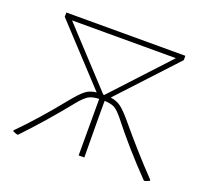

<svg xmlns="http://www.w3.org/2000/svg" viewBox="-87 -557 720 667"><g transform="rotate(20 272.5 -223.5)"><path d="M37 5Q35 5 20 -1V-5Q86 -71 165 -169Q191 -201 207 -213Q223 -225 246 -227L52 -436V-452H492V-436L298 -227Q321 -224 337 -212Q353 -200 379 -169Q452 -81 525 -5L524 -1Q522 0 508 5L504 4Q418 -85 353 -168Q333 -193 320 -200.5Q307 -208 282 -209V-139L283 0H262V-209Q237 -208 223.5 -200Q210 -192 190 -168Q117 -77 40 4ZM80 -433 270 -228H272H274L464 -433Z"/></g></svg>

Font: Alegreya Sans Thin
Style: Regular
Weight: 100
Designer: Juan Pablo del Peral
Foundry: Huerta Tipografica
Version: Version 2.007